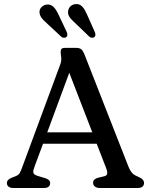

<svg xmlns="http://www.w3.org/2000/svg" viewBox="-20 -939 758 959"><path d="M425.5 -756.5C433 -749.5 444.5 -748 451.5 -754C459 -760.5 457.5 -770 452.5 -781.5L416 -863.5C401 -897.5 386.5 -922 356 -918.5C332 -915.5 317.5 -895.5 320 -872.5C323.5 -852 339 -839.5 359.5 -820ZM285.5 -756C293.5 -748.5 305.5 -748.5 312 -754.5C319 -761.5 317 -771.5 312 -782L273.5 -863.5C257.5 -897 241.5 -921 211 -916C188 -911.5 172.5 -892 178.5 -869C184 -848.5 198 -838 219 -818ZM669.5 -56.5C647 -65.5 634.5 -74.5 620.5 -109.5L403.5 -663C392 -692.5 384 -700 357.5 -700H305.5C289 -700 283 -694.5 283 -679C283 -664 291 -644.5 281.5 -618.5L92 -106.5C81 -77.5 79 -67 57 -58.5L39 -51.5C22.5 -45 14.5 -37 14.5 -24.5C14.5 -8.5 28 0 45 0H199C220.5 0 230.5 -8.5 230.5 -25C230.5 -37.5 220.5 -44.5 204.5 -49.5L171 -59.5C139 -69 142.5 -79.5 155.5 -115L195 -221H463L509.5 -101C520.5 -72 516.5 -62.5 500.5 -58.5L471 -51.5C456 -48 445 -40 445 -26C445 -8 461 0 478.5 0H669C691.5 0 699.5 -12.5 699.5 -25C699.5 -37 691 -48 669.5 -56.5ZM326 -575.5 441 -278H216Z"/></svg>

Font: dr Title
Style: Regular
Weight: 400
Version: Version 1.000;hotconv 1.0.109;makeotfexe 2.5.65596